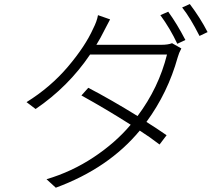

<svg xmlns="http://www.w3.org/2000/svg" viewBox="-20 -876 1040 929"><path d="M446.3 -659.2H759.8Q793.9 -659.2 812.5 -667L857.4 -641.6Q845.7 -620.1 839.8 -598.6Q792 -426.8 688.5 -286.1Q735.4 -256.8 786.1 -221.7L752 -176.8Q705.1 -212.9 656.2 -244.1Q504.9 -61.5 250 32.2L205.1 -8.8Q327.1 -44.9 433.1 -115.2Q539.1 -185.5 612.3 -272.5Q494.1 -347.7 374 -414.1L407.2 -451.2Q517.6 -393.6 645.5 -314.5Q748 -451.2 788.1 -612.3H416Q310.5 -456.1 152.3 -348.6L108.4 -381.8Q224.6 -454.1 308.6 -553.2Q392.6 -652.3 430.7 -737.3Q449.2 -773.4 454.1 -802.7L512.7 -782.2Q505.9 -769.5 493.7 -746.1Q481.4 -722.7 479.5 -718.8Q468.8 -696.3 446.3 -659.2ZM755.9 -802.7 793.9 -819.3Q835.9 -761.7 877 -682.6L837.9 -664.1Q803.7 -737.3 755.9 -802.7ZM861.3 -839.8 898.4 -856.4Q949.2 -789.1 984.4 -720.7L945.3 -702.1Q900.4 -791 861.3 -839.8Z"/></svg>

Font: GenEi Gothic M Light
Style: Regular
Weight: 300
Designer: o_tamon (Modified); [Source Han Sans]
Ryoko NISHIZUKA  (kana & ideographs); Paul D. Hunt (Latin, Greek & Cyrillic); Wenl
Version: Version 1.1a;Original Version 1.004